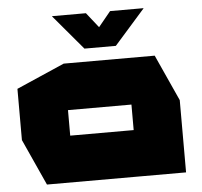

<svg xmlns="http://www.w3.org/2000/svg" viewBox="-52 -792 889 847"><g transform="rotate(-5 392.0 -369.0)"><path d="M243 -319V-525H645L738 -320V-319ZM122 0 29 -205V-206H524V0ZM29 -206V-432L242 -525H243V-206ZM524 0V-319H738V0ZM339 -583 209 -737V-738H359L461 -609ZM339 -583 466 -738H614V-737L478 -583Z"/></g></svg>

Font: Foldit ExtraBold
Style: Regular
Weight: 800
Version: Version 1.003